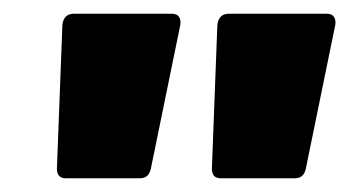

<svg xmlns="http://www.w3.org/2000/svg" viewBox="-20 -720 509 280"><path d="M63 -474 71 -684Q73 -700 88 -700H230Q238 -700 241 -695.5Q244 -691 243 -684L200 -474Q197 -460 184 -460H76Q63 -460 63 -474ZM289 -474 297 -684Q299 -700 314 -700H456Q464 -700 467 -695.5Q470 -691 469 -684L426 -474Q423 -460 410 -460H302Q289 -460 289 -474Z"/></svg>

Font: Barlow Semi Condensed Black
Style: Italic
Weight: 900
Width: 4
Italic angle: -7°
Designer: Jeremy Tribby
Foundry: Tribby Type
Version: Version 1.408